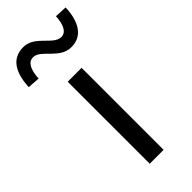

<svg xmlns="http://www.w3.org/2000/svg" viewBox="-311 -852 899 899"><g transform="rotate(-45 138.0 -402.5)"><path d="M92 0H184V-543H92ZM219 -645C296 -645 328 -711 331 -796L270 -799C267 -748 252 -712 219 -712C166 -712 136 -805 59 -805C-20 -805 -51 -741 -55 -654L6 -650C9 -704 25 -739 58 -739C110 -739 140 -645 219 -645Z"/></g></svg>

Font: Noto Sans CJK SC
Style: Regular
Weight: 400
Designer: Ryoko NISHIZUKA 西塚涼子 (kana, bopomofo & ideographs); Paul D. Hunt (Latin, Greek & Cyrillic); Sandoll Communications 산돌커뮤니
Foundry: Adobe
Version: Version 2.004;hotconv 1.0.118;makeotfexe 2.5.65603